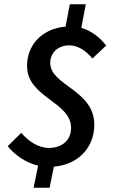

<svg xmlns="http://www.w3.org/2000/svg" viewBox="-20 -772 536 902"><path d="M138 110H213L233 11C349 1 423 -80 423 -186C423 -350 216 -370 216 -476C216 -524 252 -559 306 -559C347 -559 386 -532 414 -497L479 -558C446 -599 408 -628 362 -641L383 -752H308L288 -647C180 -638 107 -563 107 -462C107 -314 314 -294 314 -171C314 -115 273 -77 210 -77C158 -77 111 -111 80 -148L16 -85C52 -42 102 -7 159 6Z"/></svg>

Font: Source Sans Pro Semibold
Style: Italic
Weight: 600
Italic angle: -11°
Designer: Paul D. Hunt
Foundry: Adobe Systems Incorporated
Version: Version 3.006;hotconv 1.0.111;makeotfexe 2.5.65597